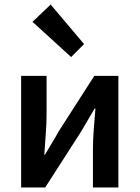

<svg xmlns="http://www.w3.org/2000/svg" viewBox="-20 -825 614 845"><path d="M73 0V-491H185V-322Q185 -284 181.5 -237.5Q178 -191 175 -144H178Q191 -167 209 -196.5Q227 -226 239 -248L395 -491H501V0H389V-169Q389 -207 392.5 -253.5Q396 -300 400 -347H396Q383 -324 365.5 -294.5Q348 -265 335 -243L179 0ZM293 -574 123 -729 203 -805 350 -631Z"/></svg>

Font: CV Source Sans Light
Style: Bold
Weight: 600
Designer: Paul D. Hunt
Foundry: Adobe Systems Incorporated
Version: Version 3.001